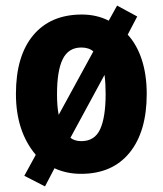

<svg xmlns="http://www.w3.org/2000/svg" viewBox="-20 -612 583 687"><path d="M505 -276Q505 -141 443.5 -65.5Q382 10 270 10Q218 10 175 -10L141 55L67 17L108 -58Q37 -142 37 -276Q37 -412 99 -486Q161 -560 273 -560Q326 -560 369 -538L399 -592L471 -553L437 -488Q470 -452 487.5 -398Q505 -344 505 -276ZM184 -275Q184 -253 185.5 -234.5Q187 -216 190 -201L314 -428Q298 -442 271 -442Q225 -442 204.5 -400.5Q184 -359 184 -275ZM358 -276Q358 -314 354 -344L232 -119Q247 -107 271 -107Q319 -107 338.5 -150Q358 -193 358 -276Z"/></svg>

Font: Noto Sans Devanagari Condensed ExtraBold
Style: Regular
Weight: 800
Width: 3
Designer: Jelle Bosma - Monotype Design Team
Foundry: Monotype Imaging Inc.
Version: Version 2.004; ttfautohint (v1.8.4.7-5d5b)